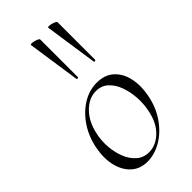

<svg xmlns="http://www.w3.org/2000/svg" viewBox="-234 -790 863 863"><g transform="rotate(-45 198.0 -358.5)"><path d="M153 14Q107 14 76.5 -13.5Q46 -41 34.5 -88Q23 -135 34 -193Q45 -251 75.5 -297.5Q106 -344 149.5 -371.5Q193 -399 242 -399Q293 -399 324 -370.5Q355 -342 365 -295Q375 -248 364 -193Q352 -131 319 -84Q286 -37 242 -11.5Q198 14 153 14ZM188 -11Q232 -11 269 -47Q306 -83 318 -149Q325 -184 322.5 -223Q320 -262 307.5 -296.5Q295 -331 271.5 -353Q248 -375 213 -375Q168 -375 130.5 -337Q93 -299 80 -236Q72 -199 75 -160Q78 -121 91.5 -87Q105 -53 129.5 -32Q154 -11 188 -11ZM190 -475 153 -727Q153 -731 160 -731Q167 -731 176.5 -728.5Q186 -726 193 -722.5Q200 -719 200 -716V-476Q200 -474 195 -473Q190 -472 190 -475ZM300 -475 263 -727Q263 -731 270 -731Q277 -731 286.5 -728.5Q296 -726 303 -722.5Q310 -719 310 -716V-476Q310 -474 305 -473Q300 -472 300 -475Z"/></g></svg>

Font: Cormorant Infant Light
Style: Italic
Weight: 300
Italic angle: -10°
Designer: Christian Thalmann (Catharsis Fonts)
Foundry: Catharsis Fonts
Version: Version 4.001